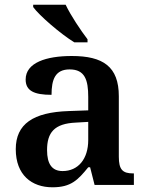

<svg xmlns="http://www.w3.org/2000/svg" viewBox="-20 -786 626 816"><path d="M296 -606H352V-619C323 -657 280 -721 259 -766H121V-756C146 -721 237 -642 296 -606ZM203 10C282 10 311 -21 355 -75H363L382 0H549V-49H546C501 -49 485 -65 485 -120V-377C485 -503 418 -548 285 -548C177 -548 89 -520 89 -448C89 -400 125 -383 199 -383C199 -449 215 -491 276 -491C341 -491 355 -446 355 -374V-317L272 -314C121 -309 47 -259 47 -152C47 -42 115 10 203 10ZM246 -59C201 -59 180 -89 180 -148C180 -222 210 -261 303 -265L355 -268V-191C355 -110 312 -59 246 -59Z"/></svg>

Font: Noto Serif Devanagari SemiBold
Style: Regular
Weight: 600
Designer: Universal Thirst, Indian Type Foundry and the Monotype Design Team
Foundry: Monotype Imaging Inc.
Version: Version 2.004